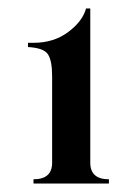

<svg xmlns="http://www.w3.org/2000/svg" viewBox="-20 -784 319 453"><path d="M59 -351V-361Q103 -361 103 -400V-604Q103 -641 93 -656Q83 -671 46 -673V-683H59Q107 -683 141 -708.5Q175 -734 183 -764H193V-400Q193 -361 237 -361V-351Z"/></svg>

Font: Gloock
Style: Regular
Weight: 400
Designer: Duarte Pinto
Foundry: Duarte Pinto
Version: Version 1.000